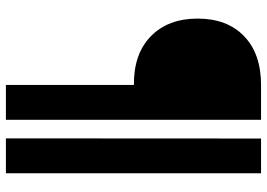

<svg xmlns="http://www.w3.org/2000/svg" viewBox="-150 -626 925 666"><g transform="rotate(90 313.0 -292.5)"><path d="M274 150H395V-735H274.5Q166 -735 105 -676.2Q44 -617.5 44 -515Q44 -412.5 105.2 -352.8Q166.5 -293 274 -294ZM459.5 150H580.5V-735H460Z"/></g></svg>

Font: League Gothic SemiExpanded
Style: Regular
Weight: 400
Width: 6
Designer: The League of Moveable Type
Version: Version 1.600; ttfautohint (v1.8.3)